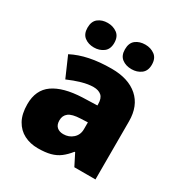

<svg xmlns="http://www.w3.org/2000/svg" viewBox="-180 -898 983 1039"><g transform="rotate(30 311.5 -378.5)"><path d="M336 -563Q441 -563 500 -511Q559 -459 559 -363V0H427L390 -73H386Q363 -44 338.5 -25.5Q314 -7 282 1.5Q250 10 204 10Q156 10 118 -9.5Q80 -29 58 -68.5Q36 -108 36 -169Q36 -258 97.5 -301Q159 -344 276 -349L368 -352V-360Q368 -397 350 -412.5Q332 -428 301 -428Q268 -428 228 -416.5Q188 -405 147 -387L92 -513Q140 -538 200.5 -550.5Q261 -563 336 -563ZM325 -245Q273 -243 251.5 -226.5Q230 -210 230 -180Q230 -152 245 -138.5Q260 -125 285 -125Q320 -125 344.5 -147Q369 -169 369 -204V-247ZM111 -690Q111 -730 135 -748.5Q159 -767 194 -767Q228 -767 253 -748.5Q278 -730 278 -690Q278 -651 253 -632.5Q228 -614 194 -614Q159 -614 135 -632.5Q111 -651 111 -690ZM345 -690Q345 -730 369 -748.5Q393 -767 429 -767Q463 -767 488 -748.5Q513 -730 513 -690Q513 -651 488 -632.5Q463 -614 429 -614Q393 -614 369 -632.5Q345 -651 345 -690Z"/></g></svg>

Font: Noto Sans Devanagari Black
Style: Regular
Weight: 900
Version: Version 2.003